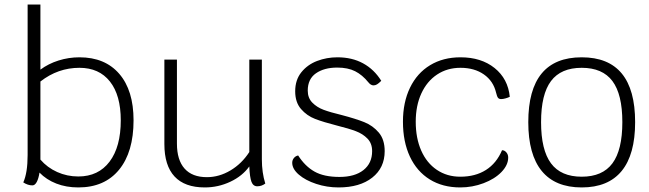

<svg xmlns="http://www.w3.org/2000/svg" viewBox="-20 -811 2842 841"><path d="M565 -284Q565 -145 501.5 -67.5Q438 10 323 10Q270 10 226.5 -7Q183 -24 153 -55Q149 -29 141 -14Q133 1 122 1Q102 1 82 -12Q101 -54 101 -132V-791H157V-506Q192 -532 236.5 -546Q281 -560 328 -560Q440 -560 502.5 -487.5Q565 -415 565 -284ZM509 -284Q509 -394 461.5 -454Q414 -514 328 -514Q234 -514 157 -454V-112Q187 -77 230.5 -57.5Q274 -38 323 -38Q411 -38 460 -103Q509 -168 509 -284Z M1142 -7Q1126 5 1107 5Q1089 5 1081.5 -14.5Q1074 -34 1072 -82Q1042 -40 989 -15Q936 10 877 10Q789 10 744.5 -38Q700 -86 700 -180V-550H755V-182Q755 -110 788.5 -72.5Q822 -35 886 -35Q940 -35 989.5 -64.5Q1039 -94 1072 -145V-550H1127V-113Q1127 -55 1142 -7Z M1260 -98Q1260 -110 1267.5 -119Q1275 -128 1286 -130Q1316 -83 1357.5 -59.5Q1399 -36 1467 -36Q1534 -36 1572 -66Q1610 -96 1610 -149Q1610 -183 1589.5 -204Q1569 -225 1538.5 -236.5Q1508 -248 1456 -261Q1397 -276 1360.5 -290Q1324 -304 1298.5 -333.5Q1273 -363 1273 -411Q1273 -461 1300 -494.5Q1327 -528 1369 -544Q1411 -560 1458 -560Q1522 -560 1570.5 -533.5Q1619 -507 1650 -457Q1639 -446 1631.5 -441.5Q1624 -437 1616 -437Q1604 -437 1593 -451Q1567 -483 1535.5 -499Q1504 -515 1457 -515Q1400 -515 1364 -490Q1328 -465 1328 -414Q1328 -382 1348 -361.5Q1368 -341 1397.5 -330Q1427 -319 1477 -307Q1538 -291 1575.5 -276Q1613 -261 1639 -230.5Q1665 -200 1665 -149Q1665 -76 1610.5 -33Q1556 10 1463 10Q1412 10 1365 -5.5Q1318 -21 1289 -46Q1260 -71 1260 -98Z M1745 -278Q1745 -363 1776 -427Q1807 -491 1864 -525.5Q1921 -560 1997 -560Q2088 -560 2146.5 -513Q2205 -466 2213 -387Q2205 -383 2194 -380Q2183 -377 2175 -377Q2166 -377 2161.5 -382.5Q2157 -388 2153 -405Q2141 -456 2099.5 -485Q2058 -514 1997 -514Q1939 -514 1894.5 -484.5Q1850 -455 1825.5 -401.5Q1801 -348 1801 -278Q1801 -206 1825 -151.5Q1849 -97 1893.5 -67Q1938 -37 1996 -37Q2062 -37 2108.5 -66.5Q2155 -96 2179 -153Q2190 -153 2198 -143.5Q2206 -134 2206 -121Q2206 -88 2176.5 -57.5Q2147 -27 2098 -8.5Q2049 10 1996 10Q1919 10 1862.5 -25Q1806 -60 1775.5 -125Q1745 -190 1745 -278Z M2294 -276Q2294 -560 2528 -560Q2762 -560 2762 -276Q2762 -134 2703 -62Q2644 10 2528 10Q2412 10 2353 -62Q2294 -134 2294 -276ZM2706 -276Q2706 -398 2662.5 -456Q2619 -514 2528 -514Q2437 -514 2393.5 -456Q2350 -398 2350 -276Q2350 -154 2393.5 -95.5Q2437 -37 2528 -37Q2619 -37 2662.5 -95.5Q2706 -154 2706 -276Z"/></svg>

Font: Krub Light
Style: Regular
Weight: 300
Designer: Ekaluck Peanpanawate
Foundry: Cadson Demak Co.,Ltd.
Version: Version 1.000; ttfautohint (v1.6)